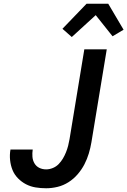

<svg xmlns="http://www.w3.org/2000/svg" viewBox="-20 -999 681 1027"><path d="M227 8Q198 8 170.5 3.5Q143 -1 119 -13.5Q95 -26 76 -45.5Q57 -65 47 -89.5Q37 -114 34 -142.5Q31 -171 36 -199H155Q152 -180 153.5 -160.5Q155 -141 164.5 -125Q174 -109 190.5 -101Q207 -93 227 -93Q245 -93 263 -100.5Q281 -108 294 -121.5Q307 -135 316.5 -151Q326 -167 333 -184.5Q340 -202 344.5 -219.5Q349 -237 352 -255L431 -735H551L469 -238Q464 -208 455 -178Q446 -148 431.5 -120Q417 -92 395.5 -67Q374 -42 346.5 -24.5Q319 -7 288 0.5Q257 8 227 8ZM364 -801 314 -845 443 -979H559L641 -840L582 -805L492 -918Z"/></svg>

Font: Iosevka Aile
Style: Bold Italic
Weight: 700
Italic angle: -9°
Designer: Belleve Invis
Foundry: Belleve Invis
Version: Version 28.0.1; ttfautohint (v1.8.4)